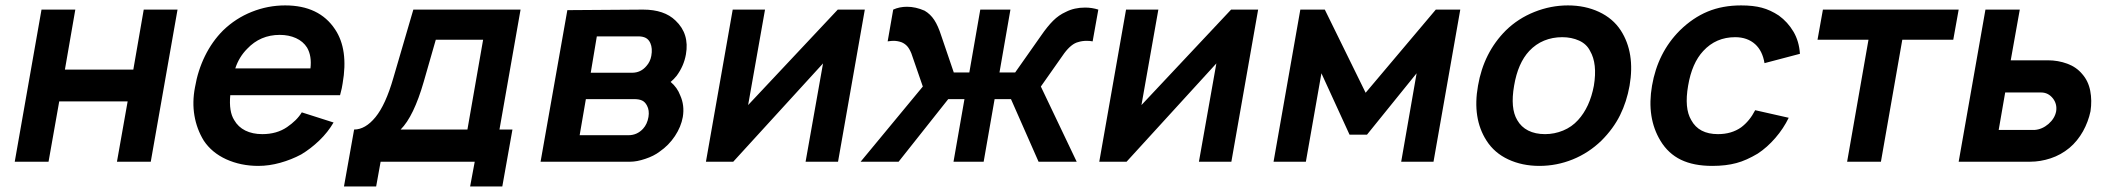

<svg xmlns="http://www.w3.org/2000/svg" viewBox="-20 -598 7797 710"><path d="M636.5 -562.5 537.5 0H412.5L452 -223H199L159.5 0H34.5L133.5 -562.5H258.5L220 -340.5H473L511.5 -562.5Z M846 -154Q860.5 -128.5 887.2 -115.2Q914 -102 950 -102Q1003.5 -102 1041.5 -128Q1059 -140 1072.8 -153.5Q1086.5 -167 1096 -182.5L1213.5 -145Q1192.5 -109 1160.8 -78.5Q1129 -48 1094 -27Q1057.5 -7.5 1016.2 4Q975 15.5 935.5 15.5Q870.5 15.5 816.5 -9Q763 -33.5 733.5 -78Q707.5 -120.5 699 -170.5Q690.5 -220.5 701 -275Q711.5 -337 738 -391Q764.5 -445 805 -485.5Q851.5 -530.5 911 -554.2Q970.5 -578 1034.5 -578Q1160.5 -578 1219 -489.5Q1269 -415 1247 -289.5Q1246 -282.5 1243.8 -271.5Q1241.5 -260.5 1237.5 -246H831.5Q826 -185.5 846 -154ZM894 -417.5Q864 -387.5 850 -345H1128Q1133.5 -391 1115.5 -422Q1101 -445 1074.5 -457Q1048 -469 1014.5 -469Q942.5 -469 894 -417.5Z M1827 -119H1875L1837.5 91.5H1718.5L1735.5 0H1387.5L1371 91.5H1252L1289.5 -119Q1331 -119 1368.5 -164.8Q1406 -210.5 1434.5 -309.5L1508.5 -562.5H1905ZM1766.5 -451H1591.5L1547 -296Q1510 -167.5 1461.5 -119H1708.5Z M2358 -562.5Q2436.5 -562.5 2478 -522Q2530 -473 2516.5 -397Q2509 -354 2482 -317.5Q2471.5 -304.5 2460 -295Q2484.5 -274.5 2495.5 -245Q2512 -208.5 2505 -165.5Q2498.5 -129 2475.8 -94.8Q2453 -60.5 2419.5 -37.5Q2398 -21 2366 -10.5Q2335 0 2311 0H1979L2078 -560.5ZM2164.5 -329H2317.5Q2349.5 -329 2370.5 -354Q2384.5 -369.5 2388.5 -391.5Q2393.5 -419 2385 -438.5Q2379 -452 2368 -457.8Q2357 -463.5 2340.5 -463.5H2187ZM2123.5 -98H2304Q2336 -98 2358 -122Q2373.5 -139 2378 -165.5Q2382 -190 2372.5 -207.5Q2365.5 -221 2354.5 -226.2Q2343.5 -231.5 2324.5 -231.5H2146.5Z M3079 0H2959L3023.5 -363.5L2691.5 0H2590.5L2689.5 -562.5H2809L2746.5 -209.5L3078 -562.5H3178Z M3392.5 -278 3350 -401Q3342.5 -419 3334.2 -427.8Q3326 -436.5 3314.5 -441.5Q3299.5 -447 3284 -447Q3280 -447 3274.8 -446.5Q3269.5 -446 3262.5 -445L3283 -562.5Q3306 -573 3334 -573Q3366 -573 3399 -558.5Q3420.5 -546 3434.8 -524.2Q3449 -502.5 3460.5 -466.5L3507 -330H3564.5L3605 -562.5H3716.5L3676 -330H3734L3830 -466.5Q3853 -500 3874.2 -521.2Q3895.5 -542.5 3921.5 -554Q3952.5 -570 3992.5 -570Q4018 -570 4041.5 -562.5L4020.5 -445Q4010.5 -447 3999 -447Q3981.5 -447 3967.5 -442.5Q3942 -436.5 3915.5 -401L3829 -278L3961.5 0H3820.5L3718.5 -231.5H3658L3617.5 0H3506L3546.5 -231.5H3486.5L3303 0H3162.5Z M4533.5 0H4413.5L4478 -363.5L4146 0H4045L4144 -562.5H4263.5L4201 -209.5L4532.5 -562.5H4632.5Z M5380 -562.5 5281 0H5161.5L5218.5 -327L5035 -100H4970.5L4866.5 -327L4809 0H4689.5L4788.5 -562.5H4879L5030 -255L5289.5 -562.5Z M5477 -78Q5424 -160.5 5445.5 -281Q5466.5 -403.5 5548.5 -485.5Q5594 -530 5654.5 -554Q5715 -578 5778 -578Q5841.5 -578 5893 -554Q5944.5 -530 5973.5 -485.5Q6027 -402.5 6006 -281Q5995.5 -222 5970.8 -172Q5946 -122 5902 -78Q5855 -32.5 5795.8 -8.5Q5736.5 15.5 5672.5 15.5Q5609 15.5 5557.5 -8.5Q5506 -32.5 5477 -78ZM5860 -409.5Q5847.5 -435 5819.5 -447.8Q5791.5 -460.5 5757 -460.5Q5721 -460.5 5690 -447.8Q5659 -435 5635 -409.5Q5593 -364.5 5579 -281Q5564.5 -197.5 5590.5 -154Q5605 -128.5 5631.2 -115.2Q5657.5 -102 5693.5 -102Q5728 -102 5760.2 -115.2Q5792.5 -128.5 5815.5 -154Q5859 -201.5 5874 -281Q5887.5 -362.5 5860 -409.5Z M6505 -364.5Q6497.5 -410 6470.5 -434.5Q6441.5 -460.5 6396.5 -460.5Q6325.5 -460.5 6278.5 -409.5Q6236.5 -364.5 6222.5 -281Q6208 -197.5 6234 -154Q6262 -102 6333 -102Q6383 -102 6418.5 -127Q6450 -150.5 6470.5 -190.5L6594.5 -162.5Q6575.5 -123 6545.2 -88Q6515 -53 6480 -30Q6459 -17.5 6439.5 -8.8Q6420 0 6401 5Q6362.5 15.5 6312 15.5Q6243 15.5 6196 -7.2Q6149 -30 6120.5 -77Q6068.5 -162.5 6089 -281Q6110 -403.5 6192 -485.5Q6240 -532.5 6294.8 -555.2Q6349.5 -578 6418.5 -578Q6463.5 -578 6495 -569.5Q6527 -561 6558 -540.5Q6591 -516.5 6612 -481Q6633 -445.5 6636 -399Z M7203 -451H7014.5L6935.5 0H6810.5L6889.5 -451H6701L6721 -562.5H7223Z M7449 -562.5 7415.5 -375H7553Q7590.5 -375 7624.5 -362.5Q7658.5 -350 7680 -324Q7702.5 -298.5 7709.5 -262.2Q7716.5 -226 7710.5 -186.5Q7706.5 -167.5 7699.5 -148.8Q7692.5 -130 7682.8 -112.5Q7673 -95 7660.2 -79.2Q7647.5 -63.5 7632.5 -51Q7601 -25 7563 -12.5Q7525 0 7487.5 0H7223L7322 -562.5ZM7371 -117.5H7504Q7531.5 -119.5 7555 -139.5Q7578.5 -160 7583.5 -186.5Q7587.5 -213 7572 -233.5Q7554.5 -256 7528 -256H7395Z"/></svg>

Font: Russisch Sans
Style: Bold Italic
Weight: 700
Italic angle: -10°
Designer: Michael Sharanda (font) & Cristiano Sobral (main changes)
Foundry: Michael Sharanda
Version: Version 2.00;September 8, 2020;FontCreator 13.0.0.2681 64-bi